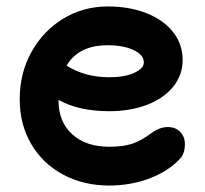

<svg xmlns="http://www.w3.org/2000/svg" viewBox="-20 -543 633 594"><path d="M552 -98Q552 -68 537 -52Q501 -13 442.5 9Q384 31 318 31Q238 31 175 -3Q112 -37 76.5 -97.5Q41 -158 41 -236Q41 -317 77.5 -382.5Q114 -448 176 -485.5Q238 -523 313 -523Q380 -523 432.5 -502.5Q485 -482 515 -444.5Q545 -407 545 -357Q545 -311 516 -275Q487 -239 435.5 -219Q384 -199 318 -199Q223 -199 161 -234V-232Q161 -166 203.5 -127.5Q246 -89 318 -89Q363 -89 391 -99Q419 -109 448 -131Q474 -150 499 -150Q523 -150 537.5 -135Q552 -120 552 -98ZM186 -340Q243 -304 318 -304Q365 -304 395 -317.5Q425 -331 425 -350Q425 -373 393.5 -388Q362 -403 313 -403Q223 -403 186 -340Z"/></svg>

Font: Tsukimi Rounded
Style: Bold
Weight: 700
Designer: Takashi Funayama
Foundry: Takashi Funayama
Version: Version 1.032; ttfautohint (v1.8.3)